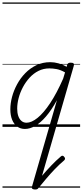

<svg xmlns="http://www.w3.org/2000/svg" viewBox="-20 -1018 663 1541"><path d="M287 493Q280 502 269 499.5Q258 497 252.5 488Q247 479 255 469Q284 432 318.5 391.5Q353 351 391 311Q429 271 469 237Q476 231 483 232Q490 233 496 242Q503 249 502 256.5Q501 264 494 270Q458 300 420.5 339Q383 378 349.5 418Q316 458 287 493ZM180 17Q145 17 118.5 -2Q92 -21 77.5 -56.5Q63 -92 63 -141Q63 -188 76.5 -239.5Q90 -291 117 -341Q144 -391 183 -431Q222 -471 272.5 -495Q323 -519 384 -519Q416 -519 450 -509.5Q484 -500 515 -482L519 -497Q522 -507 528.5 -511Q535 -515 548 -515Q566 -515 571 -508Q576 -501 572 -489L291 484Q288 494 282 498.5Q276 503 261 503Q249 503 241 498Q233 493 236 482L437 -214Q393 -134 349 -83Q305 -32 262.5 -7.5Q220 17 180 17ZM118 -146Q118 -113 126.5 -87.5Q135 -62 152 -47.5Q169 -33 193 -33Q233 -33 281.5 -72Q330 -111 382.5 -190Q435 -269 487 -387L502 -437Q465 -458 434 -463.5Q403 -469 376 -469Q329 -469 289 -449Q249 -429 217.5 -394.5Q186 -360 163.5 -317.5Q141 -275 129.5 -230.5Q118 -186 118 -146ZM0 478H623V488H0ZM0 -20H623V0H0ZM0 -505H623V-500H0ZM0 -998H623V-988H0Z"/></svg>

Font: Playwrite AU SA Guides
Style: Regular
Weight: 400
Designer: Veronika Burian, José Scaglione
Foundry: TypeTogether
Version: Version 1.003